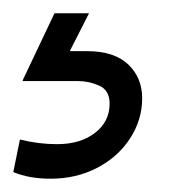

<svg xmlns="http://www.w3.org/2000/svg" viewBox="-21 -20 287 289"><path d="M144 136Q144 116 128.5 109Q113 102 96 102H13L14 99L61 0H113L84 57H110Q151 57 172 77Q193 97 193 128Q193 160 175 188Q157 216 125.5 232.5Q94 249 55 249Q23 249 -1 239L9 190Q37 197 65 197Q100 197 122 180Q144 163 144 136Z"/></svg>

Font: Be Vietnam
Style: Italic
Weight: 400
Italic angle: -9.33299°
Designer: Gabriel Lam
Foundry: TypeRant
Version: Version 3.000